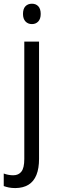

<svg xmlns="http://www.w3.org/2000/svg" viewBox="-53 -756 303 1017"><path d="M28.3 240.2Q8.8 240.2 -6.3 237.1Q-21.5 233.9 -33.2 229.5V163.1Q-21.5 167.5 -9 169.9Q3.4 172.4 17.1 172.4Q45.4 172.4 60.5 152.8Q75.7 133.3 75.7 86.4V-535.6H153.8V85.4Q153.8 136.2 139.9 170.7Q126 205.1 98.1 222.4Q70.3 239.7 28.3 240.2ZM68.8 -682.1Q68.8 -709.5 81.8 -722.9Q94.7 -736.3 116.2 -736.3Q137.2 -736.3 149.9 -722.7Q162.6 -709 162.6 -682.1Q162.6 -656.2 149.7 -642.3Q136.7 -628.4 116.2 -628.4Q95.2 -628.4 82 -642.3Q68.8 -656.2 68.8 -682.1Z"/></svg>

Font: Open Sans SemiCondensed
Style: Regular
Weight: 400
Width: 4
Designer: Monotype Design Team
Foundry: Monotype Imaging Inc.
Version: Version 3.000